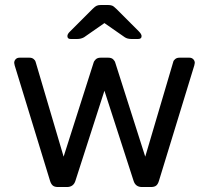

<svg xmlns="http://www.w3.org/2000/svg" viewBox="-20 -752 840 772"><path d="M37.1 -499Q37.1 -507.8 43 -513.9Q48.8 -520 58.1 -520H99.1Q108.9 -520 115.5 -514.4Q122.1 -508.8 123 -503.9L235.8 -122.1L356 -499Q357.9 -506.8 365 -513.4Q372.1 -520 383.8 -520H416Q428.2 -520 435.1 -513.4Q441.9 -506.8 443.8 -499L564 -122.1L676.8 -503.9Q677.7 -508.8 684.3 -514.4Q690.9 -520 701.2 -520H742.2Q751 -520 757.1 -513.9Q763.2 -507.8 763.2 -499L761.2 -488.8L619.1 -24.9Q615.2 -11.7 608.2 -5.9Q601.1 0 586.9 0H550.8Q524.9 0 517.1 -24.9L399.9 -387.2L283.2 -24.9Q275.4 0 249 0H212.9Q199.2 0 192.1 -6.1Q185.1 -12.2 181.2 -24.9L39.1 -488.8ZM251 -606.9Q251 -615.7 262.2 -626L353 -716.8Q362.8 -726.6 369.4 -729.2Q376 -731.9 386.2 -731.9H414.1Q423.8 -731.9 430.4 -729.5Q437 -727.1 447.3 -716.8L538.1 -626Q549.3 -614.7 549.3 -606.9Q549.3 -594.7 534.2 -595.2H509.3Q492.2 -595.2 481.9 -602.1L399.9 -659.2L317.9 -602.1Q305.7 -595.2 290 -595.2H265.1Q251 -594.7 251 -606.9Z"/></svg>

Font: Rubik AZ
Style: Regular
Weight: 400
Designer: Hubert and Fischer
Foundry: Hubert & Fischer
Version: Version 2.000